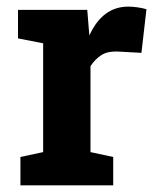

<svg xmlns="http://www.w3.org/2000/svg" viewBox="-20 -558 473 578"><path d="M320.8 -85.4V0H41.5V-85.4L109.9 -100.1V-427.7L34.2 -442.4V-528.3H242.7L248 -462.9L249 -451.2Q288.6 -538.1 366.2 -538.1Q378.9 -538.1 394 -535.9Q409.2 -533.7 420.9 -530.3L405.8 -398.9L335 -402.8Q304.7 -404.3 285.9 -392.6Q267.1 -380.9 252.4 -358.9V-100.1Z"/></svg>

Font: Hanuman
Style: Bold
Weight: 700
Designer: Danh Hong
Version: Version 8.002; ttfautohint (v1.8.3)